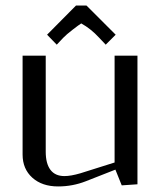

<svg xmlns="http://www.w3.org/2000/svg" viewBox="-20 -669 585 697"><path d="M293.9 -648.9 399.9 -543 363.8 -506.8 339.8 -532.2Q310.1 -564.5 274.9 -584Q265.6 -578.1 243.2 -560.8Q220.7 -543.5 210 -532.2L186 -506.8L150.9 -543L255.9 -648.9ZM479 -466.8V0L421.9 3.9L398.9 -53.2L292 -11.2Q243.7 7.8 190.9 7.8Q132.8 7.8 97.4 -23.9Q62 -55.7 62 -107.9V-466.8H146V-118.2Q146 -75.2 163.1 -52.5Q180.2 -29.8 213.9 -29.8Q237.3 -29.8 272 -40L396 -79.1V-466.8Z"/></svg>

Font: Resagokr
Style: Regular
Weight: 500
Designer: gluk
Foundry: gluk
Version: Version 0.95